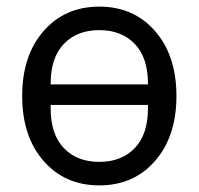

<svg xmlns="http://www.w3.org/2000/svg" viewBox="-20 -548 600 580"><path d="M448.5 -62Q384 12 280 12Q176 12 111.5 -62Q47 -136 47 -258Q47 -380 111.5 -454Q176 -528 280 -528Q384 -528 448.5 -454Q513 -380 513 -258Q513 -136 448.5 -62ZM427 -221V-231H133V-221Q133 -142 173 -100.5Q213 -59 280 -59Q347 -59 387 -100.5Q427 -142 427 -221ZM133 -295V-293H427V-295Q427 -374 387 -415.5Q347 -457 280 -457Q213 -457 173 -415.5Q133 -374 133 -295Z"/></svg>

Font: Aneliza
Style: Regular
Weight: 400
Designer: Mike Abbink, Paul van der Laan, Pieter van Rosmalen
Foundry: Bold Monday
Version: Version 3.0